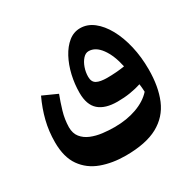

<svg xmlns="http://www.w3.org/2000/svg" viewBox="-165 -660 1084 1083"><g transform="rotate(-30 377.0 -119.0)"><path d="M709 -101.1Q709 11.2 675.3 91.6Q641.6 171.9 564 214.4Q486.3 256.8 354.5 256.8Q268.6 256.8 198.2 231.2Q127.9 205.6 86.7 147.5Q45.4 89.4 45.4 -7.8Q45.4 -79.6 61.8 -145Q78.1 -210.4 108.9 -275.9L202.1 -233.9Q185.5 -190.4 171.1 -141.8Q156.7 -93.3 155.8 -42.5Q155.8 -2 176.3 23.4Q196.8 48.8 230 62.5Q263.2 76.2 302.7 81.1Q342.3 85.9 380.4 85.9Q460.4 85.9 524.4 62.7Q588.4 39.6 626 -2.4Q625.5 -16.1 624.5 -27.8Q623.5 -39.6 621.6 -53.7Q588.9 -43 549.6 -36.6Q510.3 -30.3 466.3 -30.3Q386.7 -30.3 345.7 -66.2Q304.7 -102.1 304.7 -180.2Q304.7 -237.3 317.6 -293.2Q330.6 -349.1 355 -394.8Q379.4 -440.4 413.3 -467.8Q447.3 -495.1 489.3 -495.1Q536.1 -495.1 575.9 -464.1Q615.7 -433.1 645.8 -378.7Q675.8 -324.2 692.4 -252.9Q709 -181.6 709 -101.1ZM596.7 -184.6Q580.1 -263.7 545.2 -311.3Q510.3 -358.9 465.8 -358.9Q445.8 -358.9 429 -340.1Q412.1 -321.3 402.1 -292.7Q392.1 -264.2 392.1 -234.4Q392.1 -200.7 414.8 -188.2Q437.5 -175.8 483.4 -175.8Q510.7 -175.8 540.5 -178Q570.3 -180.2 596.7 -184.6Z"/></g></svg>

Font: Pinar DS1 Bold
Style: Regular
Weight: 700
Designer: Amin Abedi
Version: Version 3.000